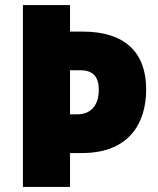

<svg xmlns="http://www.w3.org/2000/svg" viewBox="-20 -827 620 754"><path d="M554 -476C554 -621 471 -703 304 -703H255V-807H70V-93H255V-226H302C487 -226 554 -343 554 -476ZM284 -378H255V-551H297C346 -551 368 -524 368 -475C368 -406 330 -378 284 -378Z"/></svg>

Font: Noto Sans Kannada UI SemiCondensed Black
Style: Regular
Weight: 900
Width: 4
Designer: Jelle Bosma - Monotype Design Team
Foundry: Monotype Imaging Inc.
Version: Version 2.005